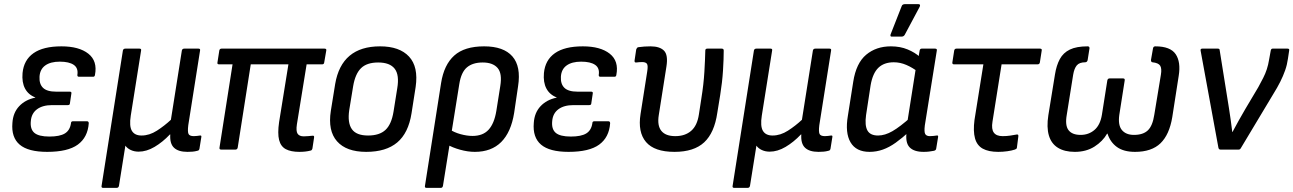

<svg xmlns="http://www.w3.org/2000/svg" viewBox="-20 -723 6251 928"><path d="M208 11Q116 11 75 -24Q34 -59 40 -129Q43 -178 72.5 -209.5Q102 -241 150 -251L151 -252Q117 -265 101 -295Q85 -325 89 -370Q95 -433 142 -466Q189 -499 277 -499Q362 -499 407 -463.5Q452 -428 439 -361Q438 -352 430 -352H362Q353 -352 354 -361Q359 -394 336.5 -409.5Q314 -425 269 -425Q224 -425 198.5 -406.5Q173 -388 171 -352Q169 -317 188 -298.5Q207 -280 251 -280H317Q327 -280 325 -271L318 -224Q318 -215 308 -215H232Q186 -215 159 -195Q132 -175 129 -138Q125 -99 146 -81Q167 -63 219 -63Q269 -63 293.5 -78Q318 -93 323 -127Q323 -137 333 -137H400Q409 -137 409 -127Q404 -59 356 -24Q308 11 208 11Z M478 185Q469 185 471 175L574 -479Q576 -488 586 -488H654Q664 -488 662 -479L612 -164Q604 -113 617.5 -90.5Q631 -68 664 -68Q702 -68 738.5 -91.5Q775 -115 806 -144L859 -479Q861 -488 871 -488H939Q949 -488 947 -479L890 -118Q886 -85 891.5 -75Q897 -65 917 -65Q924 -65 932 -66Q940 -67 947 -68Q955 -69 953 -60L944 -4Q943 0 941 2.5Q939 5 933 6Q922 9 910.5 10Q899 11 886 11Q842 11 821 -9Q800 -29 803 -73H801Q766 -36 727 -13Q688 10 650 10Q629 10 612 2Q595 -6 586 -19L555 175Q553 185 544 185Z M1427 11Q1386 11 1361.5 -2Q1337 -15 1329 -46.5Q1321 -78 1329 -133L1374 -412H1192L1129 -10Q1127 0 1118 0H1049Q1039 0 1041 -10L1104 -412H1039Q1029 -412 1031 -421L1040 -479Q1042 -488 1051 -488H1548Q1559 -488 1557 -479L1547 -421Q1546 -412 1537 -412H1462L1415 -122Q1410 -89 1418.5 -76.5Q1427 -64 1448 -64Q1458 -64 1469 -65Q1480 -66 1490 -67Q1495 -68 1497 -65.5Q1499 -63 1498 -58L1490 -5Q1487 5 1480 5Q1469 8 1455.5 9.5Q1442 11 1427 11Z M1750 11Q1654 11 1609 -40Q1564 -91 1579 -187L1600 -317Q1631 -499 1817 -499Q1911 -499 1957 -449.5Q2003 -400 1989 -303L1969 -175Q1954 -80 1900 -34.5Q1846 11 1750 11ZM1759 -68Q1814 -68 1843 -95Q1872 -122 1882 -183L1900 -296Q1911 -361 1887.5 -391Q1864 -421 1808 -421Q1753 -421 1725 -393.5Q1697 -366 1687 -307L1668 -191Q1659 -130 1680.5 -99Q1702 -68 1759 -68Z M2041 185Q2032 185 2034 175L2112 -322Q2126 -410 2175.5 -454.5Q2225 -499 2320 -499Q2414 -499 2456.5 -450.5Q2499 -402 2484 -306L2465 -177Q2450 -84 2402.5 -36.5Q2355 11 2275 11Q2241 11 2203.5 0.5Q2166 -10 2141 -25L2151 -99Q2175 -83 2206 -74.5Q2237 -66 2264 -66Q2314 -66 2341.5 -96Q2369 -126 2379 -187L2398 -307Q2408 -368 2385 -394.5Q2362 -421 2313 -421Q2265 -421 2237 -397.5Q2209 -374 2200 -317L2121 175Q2119 185 2111 185Z M2728 11Q2636 11 2595 -24Q2554 -59 2560 -129Q2563 -178 2592.5 -209.5Q2622 -241 2670 -251L2671 -252Q2637 -265 2621 -295Q2605 -325 2609 -370Q2615 -433 2662 -466Q2709 -499 2797 -499Q2882 -499 2927 -463.5Q2972 -428 2959 -361Q2958 -352 2950 -352H2882Q2873 -352 2874 -361Q2879 -394 2856.5 -409.5Q2834 -425 2789 -425Q2744 -425 2718.5 -406.5Q2693 -388 2691 -352Q2689 -317 2708 -298.5Q2727 -280 2771 -280H2837Q2847 -280 2845 -271L2838 -224Q2838 -215 2828 -215H2752Q2706 -215 2679 -195Q2652 -175 2649 -138Q2645 -99 2666 -81Q2687 -63 2739 -63Q2789 -63 2813.5 -78Q2838 -93 2843 -127Q2843 -137 2853 -137H2920Q2929 -137 2929 -127Q2924 -59 2876 -24Q2828 11 2728 11Z M3240 11Q3143 11 3102.5 -36.5Q3062 -84 3076 -172L3108 -376Q3113 -406 3107 -414.5Q3101 -423 3084 -423Q3078 -423 3070 -422.5Q3062 -422 3055 -421Q3046 -420 3047 -430L3055 -484Q3057 -489 3059 -491.5Q3061 -494 3066 -495Q3079 -497 3094.5 -498Q3110 -499 3124 -499Q3169 -499 3189.5 -478Q3210 -457 3201 -401L3164 -166Q3156 -116 3176.5 -90.5Q3197 -65 3244 -65Q3291 -65 3320.5 -90.5Q3350 -116 3358 -170L3370 -248Q3381 -316 3384.5 -375.5Q3388 -435 3389 -479Q3389 -488 3399 -488H3468Q3478 -488 3478 -479Q3478 -438 3474.5 -382Q3471 -326 3461 -264L3447 -178Q3433 -81 3383.5 -35Q3334 11 3240 11Z M3528 185Q3519 185 3521 175L3624 -479Q3626 -488 3636 -488H3704Q3714 -488 3712 -479L3662 -164Q3654 -113 3667.5 -90.5Q3681 -68 3714 -68Q3752 -68 3788.5 -91.5Q3825 -115 3856 -144L3909 -479Q3911 -488 3921 -488H3989Q3999 -488 3997 -479L3940 -118Q3936 -85 3941.5 -75Q3947 -65 3967 -65Q3974 -65 3982 -66Q3990 -67 3997 -68Q4005 -69 4003 -60L3994 -4Q3993 0 3991 2.5Q3989 5 3983 6Q3972 9 3960.5 10Q3949 11 3936 11Q3892 11 3871 -9Q3850 -29 3853 -73H3851Q3816 -36 3777 -13Q3738 10 3700 10Q3679 10 3662 2Q3645 -6 3636 -19L3605 175Q3603 185 3594 185Z M4183 11Q4118 11 4091 -35Q4064 -81 4078 -163L4104 -328Q4118 -418 4166.5 -458.5Q4215 -499 4286 -499Q4331 -499 4367 -484Q4403 -469 4427 -447L4418 -375Q4391 -396 4361 -409Q4331 -422 4300 -422Q4253 -422 4225.5 -395.5Q4198 -369 4188 -311L4166 -167Q4159 -117 4172.5 -92.5Q4186 -68 4224 -68Q4257 -68 4293.5 -89Q4330 -110 4385 -159L4377 -89Q4341 -56 4309.5 -33.5Q4278 -11 4247 0Q4216 11 4183 11ZM4444 11Q4397 11 4376 -11.5Q4355 -34 4362 -85L4366 -105L4365 -130L4408 -403L4417 -432L4425 -479Q4427 -488 4435 -488H4499Q4510 -488 4508 -479L4450 -117Q4446 -85 4452 -75Q4458 -65 4474 -65Q4484 -65 4492 -66Q4500 -67 4507 -68Q4516 -70 4514 -60L4505 -5Q4504 4 4493 6Q4482 8 4471 9.5Q4460 11 4444 11ZM4289 -546Q4285 -546 4284 -549.5Q4283 -553 4285 -558L4338 -693Q4340 -699 4344.5 -701Q4349 -703 4354 -703H4419Q4425 -703 4426.5 -699.5Q4428 -696 4425 -690L4353 -555Q4348 -546 4337 -546Z M4805 11Q4758 11 4730 -4.5Q4702 -20 4692.5 -54.5Q4683 -89 4690 -143L4733 -412H4591Q4582 -412 4583 -421L4592 -479Q4594 -488 4603 -488H5006Q5017 -488 5015 -479L5006 -421Q5004 -412 4995 -412H4821L4777 -135Q4771 -99 4783.5 -82Q4796 -65 4826 -65Q4845 -65 4862 -67.5Q4879 -70 4895 -73Q4903 -74 4902 -64L4895 -9Q4894 -5 4892 -3.5Q4890 -2 4885 0Q4870 5 4848.5 8Q4827 11 4805 11Z M5175 11Q5125 11 5093 -9Q5061 -29 5049.5 -68.5Q5038 -108 5047 -166L5079 -363Q5086 -407 5102.5 -437.5Q5119 -468 5151 -483.5Q5183 -499 5237 -499Q5246 -499 5246 -490L5237 -433Q5235 -423 5226 -422Q5197 -422 5184.5 -407Q5172 -392 5167 -362L5136 -168Q5127 -117 5144.5 -94Q5162 -71 5203 -71Q5242 -71 5270 -95Q5298 -119 5306 -169L5332 -334Q5334 -344 5343 -344H5408Q5418 -344 5416 -334L5390 -168Q5383 -118 5402.5 -94.5Q5422 -71 5461 -71Q5505 -71 5528 -93Q5551 -115 5559 -168L5591 -362Q5596 -392 5587.5 -405.5Q5579 -419 5550 -422Q5543 -423 5543 -433L5553 -490Q5555 -499 5564 -499Q5637 -499 5662.5 -461Q5688 -423 5677 -356L5646 -157Q5632 -72 5589 -30.5Q5546 11 5466 11Q5411 11 5378.5 -12.5Q5346 -36 5333 -77H5331Q5310 -40 5270 -14.5Q5230 11 5175 11Z M5879 0Q5871 0 5869 -9L5783 -478Q5781 -488 5791 -488H5866Q5875 -488 5875 -481L5920 -200Q5925 -171 5928.5 -143Q5932 -115 5936 -85H5937Q5952 -113 5967.5 -141Q5983 -169 5999 -196L6062 -302Q6075 -326 6085.5 -346.5Q6096 -367 6103 -388.5Q6110 -410 6114 -435L6122 -479Q6124 -488 6131 -488H6203Q6213 -488 6211 -479L6205 -439Q6201 -410 6191.5 -383Q6182 -356 6168 -328Q6154 -300 6134 -268L5978 -8Q5974 0 5967 0Z"/></svg>

Font: Sofia Sans Semi Condensed Medium
Style: Italic
Weight: 500
Italic angle: -9°
Version: Version 4.100